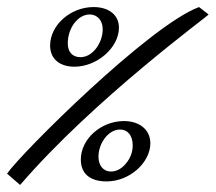

<svg xmlns="http://www.w3.org/2000/svg" viewBox="-25 -527 611 544"><path d="M326 -184C261 -184 204 -133 204 -75C204 -35 230 -13 277 -13C343 -13 401 -67 401 -121C401 -159 371 -184 326 -184ZM332 -64C320 -49 305 -41 289 -41C268 -41 254 -58 254 -83C254 -121 282 -160 315 -160C337 -160 351 -143 351 -115C351 -96 344 -78 332 -64ZM186 -338C249 -338 312 -391 312 -449C312 -484 284 -507 240 -507C175 -507 117 -456 117 -398C117 -361 143 -338 186 -338ZM229 -486C251 -486 266 -469 266 -444C266 -406 238 -365 203 -365C180 -365 167 -380 167 -404C167 -448 196 -486 229 -486ZM539 -507C398 -455 34 -92 -5 -35L32 -3C243 -248 568 -484 566 -486Z"/></svg>

Font: Marck Script
Style: Regular
Weight: 400
Designer: Denis Masharov, Marck Fogel
Foundry: Denis Masharov
Version: Version 1.002